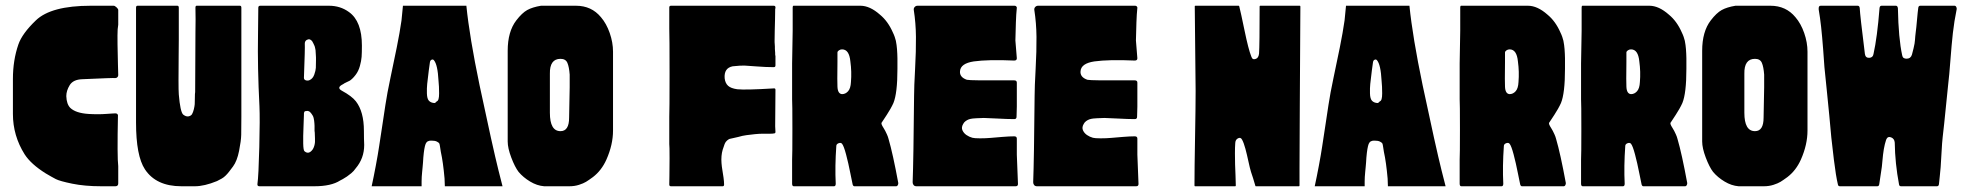

<svg xmlns="http://www.w3.org/2000/svg" viewBox="-20 -649 6859 669"><path d="M391 -248Q388 -100 392 -70V-10Q392 0 382 0H383H384H385H386H387H388H389H390H391H392H393H394H395H396H397H398H399H400H401H402H403H404H405H406H405H404H403H402H401H400H399H398H397H396H395H394H393H392H391H390H389H388H387H386H385H384H383H382H381H380H379H378H377H376H375H374H373H372H371H370H369H368H367H366H365H364H363H362H361H360H359H358H357H356H355H354H353H352H351H350H349H348H347H346H345H344H343H333Q275 0 231.5 -9Q188 -18 174.5 -25Q161 -32 139 -45Q88 -77 66 -111Q25 -176 25 -252V-373V-372Q25 -359 25 -355V-374Q25 -439 44 -494Q57 -532 105 -578Q158 -629 296 -629H301H307H312H318H324H330H336H343H350H358H367H376Q380 -629 386 -623.5Q392 -618 392 -614V-563Q390 -551 390 -547Q389 -530 389.5 -494.5Q390 -459 391 -423L392 -387Q392 -383 389 -380Q386 -377 382 -377Q376 -378 267 -373Q235 -372 223 -352.5Q211 -333 211 -314Q212 -286 225 -273Q244 -255 288 -252Q303 -251 320 -251Q337 -251 349 -252Q361 -253 371.5 -253.5Q382 -254 382 -254Q389 -254 391 -248Z M736 -18Q692 0 659 0H612Q524 0 485 -59Q454 -106 454 -222V-306V-622Q454 -629 459 -629H598Q603 -629 603 -622Q603 -549 603 -512Q603 -501 602.5 -454.5Q602 -408 602 -370Q602 -332 603 -320Q608 -260 618 -250Q628 -242 636.5 -243.5Q645 -245 649 -251Q653 -258 655.5 -268.5Q658 -279 658.5 -286Q659 -293 659 -308.5Q659 -324 660 -328Q660 -342 660.5 -429Q661 -516 661 -536Q662 -584 661 -622Q661 -629 665 -629H816Q821 -629 821 -622V-242Q821 -201 820.5 -179.5Q820 -158 813 -123Q806 -88 792 -69Q783 -57 778 -50.5Q773 -44 766.5 -37.5Q760 -31 753 -27Q746 -23 736 -18Z M1248 -193Q1248 -164 1249 -144Q1249 -97 1219 -62Q1213 -53 1204 -45.5Q1195 -38 1189 -34Q1183 -30 1174.5 -25Q1166 -20 1165 -20Q1134 0 1075 0H884Q876 0 877 -8Q881 -36 883.5 -136Q886 -236 884 -279Q877 -416 879 -526Q880 -621 880 -622Q880 -629 887 -629H1126Q1166 -629 1196 -607Q1241 -575 1241 -490Q1241 -465 1240 -451Q1239 -437 1234 -419Q1229 -401 1219 -388Q1213 -380 1207 -374.5Q1201 -369 1198 -367.5Q1195 -366 1186.5 -362Q1178 -358 1176 -356Q1151 -344 1171 -333Q1206 -314 1220 -296Q1248 -260 1248 -193ZM1070 -129Q1073 -134 1075 -140.5Q1077 -147 1077.5 -154Q1078 -161 1077.5 -166.5Q1077 -172 1077 -180Q1077 -188 1076 -193Q1076 -194 1076 -201Q1076 -208 1076 -210.5Q1076 -213 1075.5 -219.5Q1075 -226 1074.5 -229Q1074 -232 1073 -237Q1072 -242 1070 -245.5Q1068 -249 1065.5 -252.5Q1063 -256 1060 -259Q1053 -264 1047 -262Q1038 -263 1039 -249Q1039 -240 1037.5 -206.5Q1036 -173 1036.5 -149Q1037 -125 1041 -122Q1056 -109 1070 -129ZM1059 -370Q1070 -375 1075 -389Q1080 -403 1080.5 -412.5Q1081 -422 1081 -440Q1081 -441 1081 -448.5Q1081 -456 1080.5 -457.5Q1080 -459 1080 -465.5Q1080 -472 1079.5 -474Q1079 -476 1078 -481.5Q1077 -487 1075.5 -490Q1074 -493 1072 -497.5Q1070 -502 1068 -505Q1060 -516 1049 -510Q1042 -506 1042 -497Q1043 -482 1039 -378Q1039 -371 1046 -369Q1053 -367 1059 -370Z M1717 -55Q1725 -24 1731 0H1530Q1529 -22 1529 -27Q1524 -84 1516 -120Q1515 -125 1513.5 -136Q1512 -147 1510.5 -149.5Q1509 -152 1502.5 -155.5Q1496 -159 1484 -159Q1468 -160 1463 -147.5Q1458 -135 1455 -100Q1455 -97 1454 -84Q1453 -71 1452.5 -66.5Q1452 -62 1451 -51Q1450 -40 1449.5 -33Q1449 -26 1449 -17Q1449 -8 1449 0H1275Q1282 -32 1289.5 -72Q1297 -112 1301 -139Q1305 -166 1312.5 -214.5Q1320 -263 1323 -284Q1329 -324 1340.5 -378Q1352 -432 1362.5 -484Q1373 -536 1379 -578Q1382 -604 1384 -629H1605Q1616 -520 1651 -352Q1697 -135 1717 -55ZM1478 -432Q1477 -422 1474 -403Q1470 -371 1468.5 -356.5Q1467 -342 1467.5 -323.5Q1468 -305 1474.5 -298Q1481 -291 1493 -290Q1494 -290 1494 -290Q1496 -290 1498.5 -292.5Q1501 -295 1502 -296Q1510 -298 1510 -323.5Q1510 -349 1508 -367Q1505 -424 1492 -439Q1489 -443 1484 -441Q1479 -439 1478 -432Z M2116 -469Q2116 -448 2116 -332Q2116 -216 2116 -194Q2116 -145 2093 -93Q2076 -55 2046 -32Q2031 -21 2022 -15.5Q2013 -10 1997.5 -5Q1982 0 1964 0H1876Q1851 -2 1827 -16.5Q1803 -31 1787 -50Q1774 -67 1761.5 -100Q1749 -133 1749 -156Q1749 -169 1749 -307.5Q1749 -446 1749 -472Q1749 -539 1779 -578Q1799 -604 1817 -614Q1835 -624 1865 -629Q1871 -629 1889 -629Q1907 -629 1940 -629Q1973 -629 1987 -629Q2041 -629 2074 -589Q2093 -567 2104.5 -534Q2116 -501 2116 -469ZM1896 -256Q1896 -192 1933 -192Q1963 -192 1963 -239Q1963 -258 1964 -292Q1965 -326 1965 -345Q1965 -364 1965 -389Q1963 -416 1957 -430Q1951 -444 1933 -444Q1895 -444 1896 -392Q1896 -344 1896 -256Z M2682 -620Q2682 -619 2681 -619Q2681 -617 2681 -615Q2681 -600 2680.5 -581Q2680 -562 2679.5 -542.5Q2679 -523 2679 -509Q2679 -506 2679 -502Q2679 -498 2679.5 -494.5Q2680 -491 2680 -486.5Q2680 -482 2680 -478.5Q2680 -475 2680.5 -471.5Q2681 -468 2681 -464.5Q2681 -461 2681 -459Q2681 -457 2681.5 -455.5Q2682 -454 2682 -454V-421Q2682 -415 2676 -415Q2649 -415 2617.5 -417.5Q2586 -420 2574 -420.5Q2562 -421 2533 -418Q2502 -412 2505 -376Q2507 -359 2517 -350Q2527 -341 2549 -338Q2578 -335 2676 -341Q2682 -342 2682 -336L2681 -209L2682 -189Q2682 -184 2676 -184Q2674 -183 2659 -183Q2644 -183 2634.5 -183Q2625 -183 2610 -181.5Q2595 -180 2580.5 -178Q2566 -176 2553 -172Q2546 -170 2535.5 -168Q2525 -166 2522 -165Q2519 -164 2513.5 -159.5Q2508 -155 2505 -147.5Q2502 -140 2498 -127Q2495 -117 2494 -105Q2493 -93 2494 -80.5Q2495 -68 2497 -56.5Q2499 -45 2501 -30.5Q2503 -16 2503 -6Q2503 0 2498 0H2318Q2312 0 2312 -6Q2312 -18 2312.5 -36Q2313 -54 2313 -98Q2313 -142 2312 -147V-242Q2313 -259 2313 -391.5Q2313 -524 2312 -549V-623Q2312 -629 2318 -629H2676Q2682 -629 2682 -623Z M3076 -165Q3091 -114 3110 -11Q3110 -7 3108 -3.5Q3106 0 3103 0H2957Q2953 0 2951 -6Q2950 -9 2943 -45Q2936 -81 2928 -111Q2920 -141 2914 -148Q2910 -153 2902 -150Q2894 -147 2894 -140Q2889 -69 2892 -9Q2892 0 2886 0H2746Q2740 0 2740 -9V-93Q2741 -107 2741 -199Q2741 -291 2740 -303V-304V-428Q2743 -558 2742 -623Q2742 -629 2745 -629H2978Q3011 -629 3046 -598Q3074 -575 3091 -536Q3095 -528 3097.5 -520.5Q3100 -513 3101.5 -507Q3103 -501 3104 -492Q3105 -483 3105.5 -478Q3106 -473 3106.5 -461.5Q3107 -450 3107 -446Q3107 -442 3107 -428Q3107 -414 3107 -409Q3107 -324 3093 -290Q3089 -281 3082.5 -269.5Q3076 -258 3070 -249Q3064 -240 3059.5 -233Q3055 -226 3054.5 -225.5Q3054 -225 3054 -225Q3054 -225 3054 -224Q3052 -223 3051.5 -220.5Q3051 -218 3052 -215.5Q3053 -213 3054.5 -210Q3056 -207 3059 -202.5Q3062 -198 3064.5 -193Q3067 -188 3070.5 -180.5Q3074 -173 3076 -165ZM2945 -363Q2948 -399 2943 -435Q2939 -477 2914 -477Q2908 -477 2903 -473.5Q2898 -470 2898 -466Q2898 -462 2898 -456.5Q2898 -451 2898 -445.5Q2898 -440 2898 -433Q2897 -360 2898 -347Q2899 -322 2914 -321Q2926 -321 2935 -331Q2944 -341 2945 -363Z M3523 -166Q3523 -126 3523 -110L3527 -8Q3527 0 3519 0H3173Q3167 0 3163.5 -4Q3160 -8 3160 -14Q3163 -91 3165 -316Q3165 -345 3168.5 -408.5Q3172 -472 3171.5 -520.5Q3171 -569 3164 -614Q3163 -620 3167 -624.5Q3171 -629 3177 -629H3515Q3521 -629 3523 -623V-622Q3523 -621 3521 -598Q3520 -589 3518 -508L3523 -446Q3523 -438 3514 -438Q3423 -442 3373 -435Q3327 -428 3325 -401Q3323 -380 3349 -371Q3359 -368 3514 -369Q3523 -369 3523 -361V-278Q3523 -270 3522.5 -259Q3522 -248 3522 -242Q3522 -234 3514 -234Q3490 -234 3454.5 -236Q3419 -238 3408 -238Q3404 -238 3396 -237.5Q3388 -237 3382.5 -237Q3377 -237 3369 -236Q3361 -235 3355.5 -233Q3350 -231 3344.5 -227Q3339 -223 3336 -217Q3329 -205 3333.5 -195Q3338 -185 3347.5 -178.5Q3357 -172 3368 -169Q3375 -167 3395 -167Q3415 -167 3431.5 -168.5Q3448 -170 3473 -172Q3498 -174 3514 -174Q3523 -174 3523 -166Z M3943 -166Q3943 -126 3943 -110L3947 -8Q3947 0 3939 0H3593Q3587 0 3583.5 -4Q3580 -8 3580 -14Q3583 -91 3585 -316Q3585 -345 3588.5 -408.5Q3592 -472 3591.5 -520.5Q3591 -569 3584 -614Q3583 -620 3587 -624.5Q3591 -629 3597 -629H3935Q3941 -629 3943 -623V-622Q3943 -621 3941 -598Q3940 -589 3938 -508L3943 -446Q3943 -438 3934 -438Q3843 -442 3793 -435Q3747 -428 3745 -401Q3743 -380 3769 -371Q3779 -368 3934 -369Q3943 -369 3943 -361V-278Q3943 -270 3942.5 -259Q3942 -248 3942 -242Q3942 -234 3934 -234Q3910 -234 3874.5 -236Q3839 -238 3828 -238Q3824 -238 3816 -237.5Q3808 -237 3802.5 -237Q3797 -237 3789 -236Q3781 -235 3775.5 -233Q3770 -231 3764.5 -227Q3759 -223 3756 -217Q3749 -205 3753.5 -195Q3758 -185 3767.5 -178.5Q3777 -172 3788 -169Q3795 -167 3815 -167Q3835 -167 3851.5 -168.5Q3868 -170 3893 -172Q3918 -174 3934 -174Q3943 -174 3943 -166Z M4509 -286Q4509 -255 4508.5 -180Q4508 -105 4508 -64.5Q4508 -24 4508 -3Q4508 0 4506 0H4356Q4354 0 4354 -2Q4346 -30 4339 -50Q4335 -63 4330 -86.5Q4325 -110 4319.5 -130.5Q4314 -151 4308 -162Q4303 -172 4293.5 -167Q4284 -162 4284 -149Q4283 -137 4283 -114.5Q4283 -92 4283.5 -76Q4284 -60 4285 -37.5Q4286 -15 4286 -3Q4286 0 4284 0H4144Q4142 0 4142 -3Q4142 -60 4144 -169.5Q4146 -279 4146 -332L4143 -627Q4143 -629 4145 -629H4296Q4297 -629 4298 -627Q4303 -608 4316.5 -542.5Q4330 -477 4340 -452Q4344 -439 4356 -444Q4365 -447 4367 -462Q4369 -492 4369 -626Q4369 -629 4371 -629H4509Q4511 -629 4511 -626Q4511 -625 4511 -624Q4511 -565 4510 -452Q4509 -339 4509 -286Z M5003 -55Q5011 -24 5017 0H4816Q4815 -22 4815 -27Q4810 -84 4802 -120Q4801 -125 4799.5 -136Q4798 -147 4796.5 -149.5Q4795 -152 4788.5 -155.5Q4782 -159 4770 -159Q4754 -160 4749 -147.5Q4744 -135 4741 -100Q4741 -97 4740 -84Q4739 -71 4738.5 -66.5Q4738 -62 4737 -51Q4736 -40 4735.5 -33Q4735 -26 4735 -17Q4735 -8 4735 0H4561Q4568 -32 4575.5 -72Q4583 -112 4587 -139Q4591 -166 4598.5 -214.5Q4606 -263 4609 -284Q4615 -324 4626.5 -378Q4638 -432 4648.5 -484Q4659 -536 4665 -578Q4668 -604 4670 -629H4891Q4902 -520 4937 -352Q4983 -135 5003 -55ZM4764 -432Q4763 -422 4760 -403Q4756 -371 4754.5 -356.5Q4753 -342 4753.5 -323.5Q4754 -305 4760.5 -298Q4767 -291 4779 -290Q4780 -290 4780 -290Q4782 -290 4784.5 -292.5Q4787 -295 4788 -296Q4796 -298 4796 -323.5Q4796 -349 4794 -367Q4791 -424 4778 -439Q4775 -443 4770 -441Q4765 -439 4764 -432Z M5402 -165Q5417 -114 5436 -11Q5436 -7 5434 -3.5Q5432 0 5429 0H5283Q5279 0 5277 -6Q5276 -9 5269 -45Q5262 -81 5254 -111Q5246 -141 5240 -148Q5236 -153 5228 -150Q5220 -147 5220 -140Q5215 -69 5218 -9Q5218 0 5212 0H5072Q5066 0 5066 -9V-93Q5067 -107 5067 -199Q5067 -291 5066 -303V-304V-428Q5069 -558 5068 -623Q5068 -629 5071 -629H5304Q5337 -629 5372 -598Q5400 -575 5417 -536Q5421 -528 5423.5 -520.5Q5426 -513 5427.5 -507Q5429 -501 5430 -492Q5431 -483 5431.5 -478Q5432 -473 5432.5 -461.5Q5433 -450 5433 -446Q5433 -442 5433 -428Q5433 -414 5433 -409Q5433 -324 5419 -290Q5415 -281 5408.5 -269.5Q5402 -258 5396 -249Q5390 -240 5385.5 -233Q5381 -226 5380.5 -225.5Q5380 -225 5380 -225Q5380 -225 5380 -224Q5378 -223 5377.5 -220.5Q5377 -218 5378 -215.5Q5379 -213 5380.5 -210Q5382 -207 5385 -202.5Q5388 -198 5390.5 -193Q5393 -188 5396.5 -180.5Q5400 -173 5402 -165ZM5271 -363Q5274 -399 5269 -435Q5265 -477 5240 -477Q5234 -477 5229 -473.5Q5224 -470 5224 -466Q5224 -462 5224 -456.5Q5224 -451 5224 -445.5Q5224 -440 5224 -433Q5223 -360 5224 -347Q5225 -322 5240 -321Q5252 -321 5261 -331Q5270 -341 5271 -363Z M5825 -165Q5840 -114 5859 -11Q5859 -7 5857 -3.5Q5855 0 5852 0H5706Q5702 0 5700 -6Q5699 -9 5692 -45Q5685 -81 5677 -111Q5669 -141 5663 -148Q5659 -153 5651 -150Q5643 -147 5643 -140Q5638 -69 5641 -9Q5641 0 5635 0H5495Q5489 0 5489 -9V-93Q5490 -107 5490 -199Q5490 -291 5489 -303V-304V-428Q5492 -558 5491 -623Q5491 -629 5494 -629H5727Q5760 -629 5795 -598Q5823 -575 5840 -536Q5844 -528 5846.5 -520.5Q5849 -513 5850.5 -507Q5852 -501 5853 -492Q5854 -483 5854.5 -478Q5855 -473 5855.5 -461.5Q5856 -450 5856 -446Q5856 -442 5856 -428Q5856 -414 5856 -409Q5856 -324 5842 -290Q5838 -281 5831.5 -269.5Q5825 -258 5819 -249Q5813 -240 5808.5 -233Q5804 -226 5803.5 -225.5Q5803 -225 5803 -225Q5803 -225 5803 -224Q5801 -223 5800.5 -220.5Q5800 -218 5801 -215.5Q5802 -213 5803.5 -210Q5805 -207 5808 -202.5Q5811 -198 5813.5 -193Q5816 -188 5819.5 -180.5Q5823 -173 5825 -165ZM5694 -363Q5697 -399 5692 -435Q5688 -477 5663 -477Q5657 -477 5652 -473.5Q5647 -470 5647 -466Q5647 -462 5647 -456.5Q5647 -451 5647 -445.5Q5647 -440 5647 -433Q5646 -360 5647 -347Q5648 -322 5663 -321Q5675 -321 5684 -331Q5693 -341 5694 -363Z M6278 -469Q6278 -448 6278 -332Q6278 -216 6278 -194Q6278 -145 6255 -93Q6238 -55 6208 -32Q6193 -21 6184 -15.5Q6175 -10 6159.5 -5Q6144 0 6126 0H6038Q6013 -2 5989 -16.5Q5965 -31 5949 -50Q5936 -67 5923.5 -100Q5911 -133 5911 -156Q5911 -169 5911 -307.5Q5911 -446 5911 -472Q5911 -539 5941 -578Q5961 -604 5979 -614Q5997 -624 6027 -629Q6033 -629 6051 -629Q6069 -629 6102 -629Q6135 -629 6149 -629Q6203 -629 6236 -589Q6255 -567 6266.5 -534Q6278 -501 6278 -469ZM6058 -256Q6058 -192 6095 -192Q6125 -192 6125 -239Q6125 -258 6126 -292Q6127 -326 6127 -345Q6127 -364 6127 -389Q6125 -416 6119 -430Q6113 -444 6095 -444Q6057 -444 6058 -392Q6058 -344 6058 -256Z M6671 -629H6791Q6794 -629 6796 -625.5Q6798 -622 6798 -618Q6789 -574 6784.5 -533.5Q6780 -493 6776 -439.5Q6772 -386 6768 -353Q6750 -174 6749 -171Q6747 -155 6745 -117Q6743 -79 6742 -67Q6741 -56 6739 -35.5Q6737 -15 6736 -7Q6735 0 6729 0H6604Q6598 0 6597 -6Q6583 -80 6582 -152Q6581 -166 6569 -170.5Q6557 -175 6552 -162Q6547 -147 6544 -129.5Q6541 -112 6539 -88Q6537 -64 6535 -54Q6533 -41 6531.5 -30.5Q6530 -20 6528 -7Q6527 0 6521 0H6391Q6385 0 6384 -6Q6377 -35 6370 -92Q6360 -171 6354 -246Q6351 -278 6345 -336.5Q6339 -395 6337 -415Q6336 -432 6332.5 -477.5Q6329 -523 6325.5 -555Q6322 -587 6317 -616Q6317 -617 6317 -618V-620Q6317 -629 6324 -629H6453Q6459 -629 6460 -621Q6461 -597 6478 -461Q6480 -447 6493 -447.5Q6506 -448 6508 -461Q6521 -519 6529 -621Q6530 -629 6536 -629H6586Q6592 -629 6593 -620Q6595 -515 6608 -456Q6610 -444 6624 -444.5Q6638 -445 6642 -459Q6645 -471 6647.5 -480.5Q6650 -490 6651 -497Q6652 -504 6652.5 -509.5Q6653 -515 6653.5 -522.5Q6654 -530 6655 -536Q6657 -550 6659.5 -579Q6662 -608 6664 -622Q6665 -629 6671 -629Z"/></svg>

Font: Cubao Free Narrow
Style: Narrow
Weight: 400
Width: 3
Designer: Aaron Amar
Version: Version 001.001